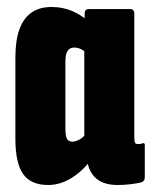

<svg xmlns="http://www.w3.org/2000/svg" viewBox="-20 -523 434 549"><path d="M118 6Q68 6 46 -25.5Q24 -57 24 -126V-358Q24 -407 35.5 -439Q47 -471 70 -487Q93 -503 127 -503Q158 -503 184 -492.5Q210 -482 233 -462L232 -368Q221 -378 211.5 -382.5Q202 -387 193 -387Q184 -387 178.5 -383Q173 -379 170 -370.5Q167 -362 167 -348V-155Q167 -134 171.5 -126Q176 -118 187 -118Q197 -118 208 -124.5Q219 -131 227 -142L250 -81Q226 -42 190.5 -18Q155 6 118 6ZM316 6Q227 6 227 -91V-104L221 -117V-422L222 -447V-484Q222 -497 234 -497H352Q364 -497 364 -484V-130Q364 -119 366 -115Q368 -111 375 -111Q379 -111 382 -111.5Q385 -112 387 -113Q394 -116 394 -108V-16Q394 -4 382 -1Q349 6 316 6Z"/></svg>

Font: Sofia Sans Extra Condensed Black
Style: Regular
Weight: 900
Designer: Botio Nikoltchev, Ani Petrova
Foundry: lettersoup
Version: Version 4.101